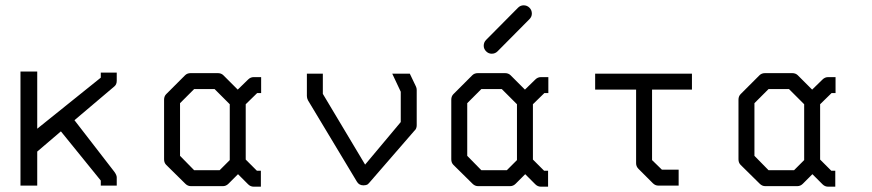

<svg xmlns="http://www.w3.org/2000/svg" viewBox="-20 -747 3280 722"><path d="M120 -177V-49H57V-478H120V-263L359 -455V-474H419V-443Q419 -429.5 410 -422L260 -295L410 -101Q419 -88.5 419 -80V-49H359V-68L209 -253Z M904 -147 946 -105H961V-45H934Q922 -45 913 -54L875 -92L839 -56Q830 -47 818 -47H698Q686 -47 677 -56L605 -127Q597 -135 597 -148V-372Q597 -385 605 -393L676 -464Q684 -472 697 -472H799Q812 -472 820 -464L874 -410L913 -448Q922 -457 934 -457H962V-397H947L904 -355ZM844 -145V-355L787 -412H710L657 -359V-161L710 -107H806Z M1521 -470 1544 -422Q1547 -416 1547 -409V-276Q1547 -262.5 1538 -255L1368 -59L1363 -54Q1356.5 -50 1347 -50Q1330 -50 1322 -64L1138 -370Q1134 -378 1134 -386V-470H1194V-394L1353 -128L1487 -288V-402L1455 -470Z M1799 -575Q1799 -588 1808 -597L1928 -718Q1937 -727 1949 -727Q1962 -727 1971 -718Q1980 -709 1980 -696Q1980 -684 1971 -675L1851 -554Q1842 -545 1829 -545Q1817 -545 1808 -554Q1799 -563 1799 -575ZM1984 -147 2026 -105H2041V-45H2014Q2002 -45 1993 -54L1955 -92L1919 -56Q1910 -47 1898 -47H1778Q1766 -47 1757 -56L1685 -127Q1677 -135 1677 -148V-372Q1677 -385 1685 -393L1756 -464Q1764 -472 1777 -472H1879Q1892 -472 1900 -464L1954 -410L1993 -448Q2002 -457 2014 -457H2042V-397H2027L1984 -355ZM1924 -145V-355L1867 -412H1790L1737 -359V-161L1790 -107H1886Z M2218 -410V-470H2582V-410H2432V-145L2469 -109H2532V-49H2456Q2444 -49 2435 -58L2381 -112Q2372 -121 2372 -133V-410Z M3064 -147 3106 -105H3121V-45H3094Q3082 -45 3073 -54L3035 -92L2999 -56Q2990 -47 2978 -47H2858Q2846 -47 2837 -56L2765 -127Q2757 -135 2757 -148V-372Q2757 -385 2765 -393L2836 -464Q2844 -472 2857 -472H2959Q2972 -472 2980 -464L3034 -410L3073 -448Q3082 -457 3094 -457H3122V-397H3107L3064 -355ZM3004 -145V-355L2947 -412H2870L2817 -359V-161L2870 -107H2966Z"/></svg>

Font: ibm3270
Style: Regular
Weight: 400
Monospace: yes
Version: Version 2.0.3